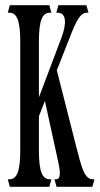

<svg xmlns="http://www.w3.org/2000/svg" viewBox="-20 -720 384 740"><path d="M16 -29H10L18 0H170L178 -29H172C142 -29 130 -61 130 -140V-272L153 -331L204 -98C213 -58 215 -29 196 -29H190L198 0H336L344 -29H338C306 -29 295 -72 274 -154L199 -449L236 -543C267 -621 283 -671 315 -671H321L313 -700H205L197 -671H203C235 -671 238 -631 217 -575L130 -345V-560C130 -639 142 -671 172 -671H178L170 -700H18L10 -671H16C46 -671 58 -639 58 -560V-140C58 -61 46 -29 16 -29Z"/></svg>

Font: Americaine Condensed
Style: Regular
Weight: 400
Width: 3
Designer: Alan Madić
Foundry: ESAD Valence
Version: Version 0.001;Glyphs 3.1.2 (3151)